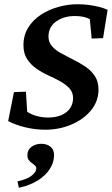

<svg xmlns="http://www.w3.org/2000/svg" viewBox="-20 -604 528 907"><path d="M192.4 8.8Q147.5 8.8 100.1 -2.4Q52.7 -13.7 18.6 -32.2L45.9 -168.9L102.5 -170.9L108.4 -76.2Q126 -63.5 152.8 -56.2Q179.7 -48.8 207 -48.8Q242.2 -48.8 268.6 -59.6Q294.9 -70.3 310.1 -91.3Q325.2 -112.3 325.2 -140.6Q325.2 -168 308.1 -186.5Q291 -205.1 264.6 -219.7Q238.3 -234.4 208 -248Q177.7 -261.7 151.4 -280.3Q125 -298.8 107.9 -325.2Q90.8 -351.6 90.8 -390.6Q90.8 -437.5 113.3 -473.6Q135.7 -509.8 172.9 -534.2Q210 -558.6 255.4 -571.3Q300.8 -584 346.7 -584Q374 -584 399.9 -580.6Q425.8 -577.1 448.7 -571.3Q471.7 -565.4 488.3 -557.6L466.8 -423.8L413.1 -421.9L404.3 -513.7Q377 -528.3 333 -528.3Q281.2 -528.3 245.1 -502.4Q209 -476.6 209 -430.7Q209 -404.3 226.1 -385.3Q243.2 -366.2 270 -351.6Q296.9 -336.9 327.1 -321.8Q357.4 -306.6 384.3 -288.6Q411.1 -270.5 428.2 -244.6Q445.3 -218.8 445.3 -180.7Q445.3 -126 410.2 -83Q375 -40 317.4 -15.6Q259.8 8.8 192.4 8.8ZM69.3 283.2 62.5 252.9Q109.4 242.2 130.4 225.1Q151.4 208 151.4 192.4Q151.4 183.6 145 177.7Q138.7 171.9 130.4 166Q122.1 160.2 115.7 151.9Q109.4 143.6 109.4 128.9Q109.4 103.5 128.9 89.4Q148.4 75.2 174.8 75.2Q200.2 75.2 217.8 88.4Q235.4 101.6 235.4 128.9Q235.4 162.1 215.8 193.4Q196.3 224.6 159.2 248Q122.1 271.5 69.3 283.2Z"/></svg>

Font: Crimson Pro SemiBold
Style: Italic
Weight: 600
Italic angle: -12°
Designer: Jacques Le Bailly
Foundry: Baron von Fonthausen
Version: Version 1.003